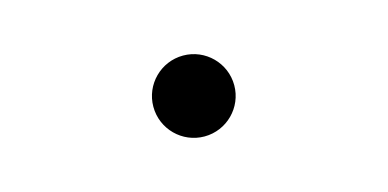

<svg xmlns="http://www.w3.org/2000/svg" viewBox="-37 -646 1075 532"><g transform="rotate(-15 500.0 -380.0)"><path d="M500 -496C436 -496 384 -444 384 -380C384 -316 436 -264 500 -264C564 -264 616 -316 616 -380C616 -444 564 -496 500 -496Z"/></g></svg>

Font: Noto Sans CJK HK Medium
Style: Regular
Weight: 500
Designer: Ryoko NISHIZUKA 西塚涼子 (kana, bopomofo & ideographs); Paul D. Hunt (Latin, Greek & Cyrillic); Sandoll Communications 산돌커뮤니
Foundry: Adobe
Version: Version 2.004;hotconv 1.0.118;makeotfexe 2.5.65603